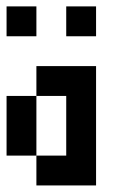

<svg xmlns="http://www.w3.org/2000/svg" viewBox="-20 -565 404 585"><path d="M181.8 -363.6H272.7V-272.7H181.8ZM181.8 -272.7H272.7V-181.8H181.8ZM181.8 -181.8H272.7V-90.9H181.8ZM181.8 -90.9H272.7V0H181.8ZM90.9 -363.6H181.8V-272.7H90.9ZM90.9 -90.9H181.8V0H90.9ZM0 -272.7H90.9V-181.8H0ZM0 -181.8H90.9V-90.9H0ZM0 -545.5H90.9V-454.5H0ZM181.8 -545.5H272.7V-454.5H181.8Z"/></svg>

Font: Micro 5
Style: Regular
Weight: 400
Designer: Sarah Cadigan-Fried
Version: Version 1.000; ttfautohint (v1.8.4.7-5d5b)